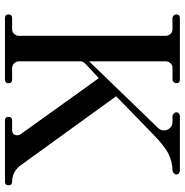

<svg xmlns="http://www.w3.org/2000/svg" viewBox="-6 -720 726 753"><g transform="rotate(90 356.5 -343.0)"><path d="M51 0Q36 0 36 -14Q36 -28 51 -28H94Q105 -28 112.5 -36Q120 -44 120 -55V-630Q120 -641 112.5 -649Q105 -657 94 -657H51Q45 -657 40.5 -661.5Q36 -666 36 -672Q36 -686 51 -686H291Q306 -686 306 -672Q306 -667 301.5 -662Q297 -657 291 -657H246Q235 -657 227.5 -649Q220 -641 220 -630V-330L481 -600Q491 -610 491 -623Q491 -637 481.5 -647Q472 -657 457 -657H435Q430 -657 425 -662Q420 -667 420 -672Q420 -678 424.5 -682Q429 -686 435 -686H648Q654 -686 659 -682Q664 -678 664 -672Q664 -667 658.5 -662Q653 -657 648 -657Q615 -657 582.5 -641Q550 -625 497 -572L357 -436L626 -64Q651 -28 693 -28Q706 -28 706 -14Q706 0 693 0H451Q438 0 438 -14Q438 -28 451 -28H488Q510 -28 510 -48Q510 -57 504 -64L286 -368L226 -312Q220 -304 220 -297V-55Q220 -44 228 -36Q236 -28 246 -28H291Q306 -28 306 -14Q306 0 291 0Z"/></g></svg>

Font: HK Venetian
Style: Regular
Weight: 400
Designer: Alfredo Marco Pradil
Foundry: Alfredo Marco Pradil
Version: Version 1.000;PS 001.000;hotconv 1.0.88;makeotf.lib2.5.64775